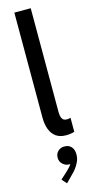

<svg xmlns="http://www.w3.org/2000/svg" viewBox="-153 -791 553 1106"><g transform="rotate(-15 123.0 -238.0)"><path d="M166.5 7.8Q129.9 7.8 106.7 -8.8Q83.5 -25.4 72 -55.4Q60.5 -85.4 60.5 -126V-752H158.2V-129.4Q158.2 -121.1 160.2 -109.4Q162.1 -97.7 169.7 -88.6Q177.2 -79.6 194.8 -79.6Q207 -79.6 216.3 -83.5V0.5Q206.1 3.9 192.4 5.9Q178.7 7.8 166.5 7.8ZM99.6 276.4 73.7 247.6 115.2 209.5Q125 200.7 134 190.4Q143.1 180.2 148.7 169.7Q154.3 159.2 153.3 148.9L169.9 147.5Q168 158.2 160.6 166.3Q153.3 174.3 138.7 174.3Q119.1 174.3 102.1 159.4Q85 144.5 85 120.6Q85 96.2 101.3 81.3Q117.7 66.4 138.7 67.4Q163.1 66.4 179 82.8Q194.8 99.1 194.8 128.9Q194.8 152.8 185.3 173.1Q175.8 193.4 163.8 208.7Q151.9 224.1 143.1 231.9Z"/></g></svg>

Font: Reddit Sans Condensed Medium
Style: Regular
Weight: 500
Designer: Stephen Hutchings
Foundry: Reddit
Version: Version 1.014